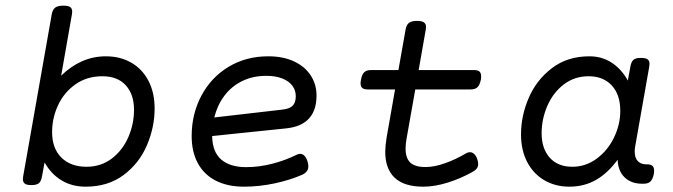

<svg xmlns="http://www.w3.org/2000/svg" viewBox="-20 -666 2438 696"><path d="M241.7 -623.5Q241.7 -621.6 240.7 -613.8L201.7 -391.6Q236.3 -425.8 277.1 -443.8Q317.9 -461.9 363.8 -461.9Q416 -461.9 456.1 -438.7Q496.1 -415.5 518.3 -372.8Q540.5 -330.1 540.5 -272.5Q540.5 -205.1 512.7 -139.6Q484.9 -74.2 428.2 -31.7Q371.6 10.7 290.5 10.7Q241.2 10.7 203.4 -12Q165.5 -34.7 141.6 -77.1L132.3 -26.9Q129.4 -9.3 121.3 -2.2Q113.3 4.9 94.2 4.9H93.3Q77.1 4.9 70.1 -0.2Q63 -5.4 63 -16.6Q63 -19 64 -26.9L167.5 -613.8Q170.4 -630.9 179.9 -638.2Q189.5 -645.5 209 -645.5H210Q227.1 -645.5 234.4 -640.4Q241.7 -635.3 241.7 -623.5ZM168.9 -187Q168.9 -127.9 202.6 -94.7Q236.3 -61.5 293.5 -61.5Q346.2 -61.5 385.3 -91.3Q424.3 -121.1 445.1 -168.7Q465.8 -216.3 465.8 -268.1Q465.8 -323.7 436 -356.7Q406.2 -389.6 351.1 -389.6Q295.4 -389.6 254.2 -360.8Q212.9 -332 190.9 -285.4Q168.9 -238.8 168.9 -187Z M1067.4 -108.4Q1085.9 -108.4 1094.7 -81.1Q1097.7 -70.8 1097.7 -63.5Q1097.7 -52.2 1092 -44.9Q1086.4 -37.6 1074.7 -32.2Q1031.2 -13.2 975.3 -1.2Q919.4 10.7 864.7 10.7Q804.2 10.7 761.5 -11.5Q718.8 -33.7 696.8 -75Q674.8 -116.2 674.8 -172.9Q674.8 -252.9 710 -319.1Q745.1 -385.3 808.3 -423.6Q871.6 -461.9 952.6 -461.9Q1005.9 -461.9 1045.4 -443.6Q1085 -425.3 1106.2 -392.8Q1127.4 -360.4 1127.4 -319.8Q1127.4 -212.4 1018.1 -200.7L749 -172.9Q750 -115.2 782 -87.6Q814 -60.1 872.1 -60.1Q918.9 -60.1 967.3 -72.5Q1015.6 -85 1055.2 -105Q1063 -108.4 1067.4 -108.4ZM756.8 -240.2 1002.9 -268.6Q1030.3 -271.5 1041.3 -283.2Q1052.2 -294.9 1052.2 -317.4Q1052.2 -338.4 1040 -355Q1027.8 -371.6 1003.7 -381.3Q979.5 -391.1 945.3 -391.1Q896 -391.1 857.2 -371.8Q818.4 -352.5 793 -318.4Q767.6 -284.2 756.8 -240.2Z M1454.6 -168Q1450.2 -145.5 1450.2 -127.4Q1450.2 -93.3 1467 -76.9Q1483.9 -60.5 1522 -60.5Q1554.2 -60.5 1592.5 -74Q1630.9 -87.4 1668.9 -109.9Q1676.3 -114.3 1683.6 -114.3Q1691.4 -114.3 1698.2 -108.4Q1705.1 -102.5 1709.5 -90.8Q1713.4 -81.1 1713.4 -71.3Q1713.4 -54.2 1694.8 -43.9Q1651.9 -19.5 1604 -4.4Q1556.2 10.7 1514.6 10.7Q1444.8 10.7 1410.6 -21.7Q1376.5 -54.2 1376.5 -115.7Q1376.5 -136.2 1381.3 -166.5L1412.1 -341.8H1313Q1299.8 -341.8 1293.5 -346.9Q1287.1 -352.1 1287.1 -363.8Q1287.1 -369.6 1288.6 -377Q1292 -396 1300.3 -404.1Q1308.6 -412.1 1325.2 -412.1H1424.3L1450.2 -558.6Q1453.1 -575.7 1462.4 -583Q1471.7 -590.3 1491.7 -590.3Q1508.8 -590.3 1516.6 -585Q1524.4 -579.6 1524.4 -567.9Q1524.4 -565.4 1523.4 -558.6L1497.6 -412.1H1698.2Q1711.9 -412.1 1718 -406.7Q1724.1 -401.4 1724.1 -389.2Q1724.1 -381.8 1723.1 -377Q1719.2 -357.9 1710.9 -349.9Q1702.6 -341.8 1686 -341.8H1485.4Z M2351.1 -47.4Q2351.1 -40 2350.1 -35.2Q2346.2 -16.1 2337.9 -8.1Q2329.6 0 2313 0H2307.6Q2268.6 0 2244.6 -22.7Q2220.7 -45.4 2218.8 -86.9Q2183.6 -38.6 2140.6 -13.9Q2097.7 10.7 2043.9 10.7Q1993.2 10.7 1953.4 -12.5Q1913.6 -35.6 1891.1 -78.6Q1868.7 -121.6 1868.7 -178.7Q1868.7 -246.1 1896.7 -311.3Q1924.8 -376.5 1981 -419.2Q2037.1 -461.9 2116.7 -461.9Q2162.1 -461.9 2197.8 -438.5Q2233.4 -415 2255.9 -374L2265.1 -424.3Q2268.1 -441.9 2276.1 -449Q2284.2 -456.1 2303.2 -456.1H2304.2Q2320.3 -456.1 2327.4 -450.9Q2334.5 -445.8 2334.5 -434.6Q2334.5 -432.1 2333.5 -424.3L2282.7 -136.2Q2280.8 -127 2280.8 -116.7Q2280.8 -93.8 2292 -82Q2303.2 -70.3 2322.8 -70.3H2325.2Q2338.9 -70.3 2345 -64.9Q2351.1 -59.6 2351.1 -47.4ZM2228.5 -264.2Q2228.5 -323.2 2197.5 -356.4Q2166.5 -389.6 2113.8 -389.6Q2062.5 -389.6 2023.7 -359.9Q1984.9 -330.1 1964.1 -282.2Q1943.4 -234.4 1943.4 -183.1Q1943.4 -127.4 1972.7 -94.5Q2002 -61.5 2054.7 -61.5Q2103.5 -61.5 2143.3 -91.1Q2183.1 -120.6 2205.8 -167.5Q2228.5 -214.4 2228.5 -264.2Z"/></svg>

Font: Courier Prime Sans
Style: Italic
Weight: 400
Italic angle: -10°
Designer: Alan Dague-Greene
Foundry: Quote-Unquote Apps
Version: Version 3.020